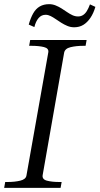

<svg xmlns="http://www.w3.org/2000/svg" viewBox="-32 -902 478 922"><path d="M95 -59 200 -651Q203 -670 179 -676Q155 -682 118 -682H108L113 -710H384L379 -682H369Q334 -682 307 -675.5Q280 -669 276 -649L173 -62Q169 -41 193 -34.5Q217 -28 254 -28H264L259 0H-12L-7 -28H3Q39 -28 65.5 -34.5Q92 -41 95 -59ZM324 -771Q307 -771 291.5 -777.5Q276 -784 262.5 -792.5Q249 -801 236 -810Q223 -819 211 -825Q199 -831 187 -831Q167 -831 153.5 -815.5Q140 -800 133 -772L106 -784Q115 -816 127.5 -838Q140 -860 159 -871Q178 -882 204 -882Q220 -882 235 -876Q250 -870 263.5 -861.5Q277 -853 290 -844Q303 -835 316 -829Q329 -823 343 -823Q356 -823 366.5 -829.5Q377 -836 385 -849Q393 -862 400 -881L426 -869Q417 -838 402 -816Q387 -794 368 -782.5Q349 -771 324 -771Z"/></svg>

Font: Roboto Serif 120pt Expanded Light
Style: Italic
Weight: 300
Width: 7
Italic angle: -10°
Designer: Greg Gazdowicz
Foundry: Commercial Type
Version: Version 1.008